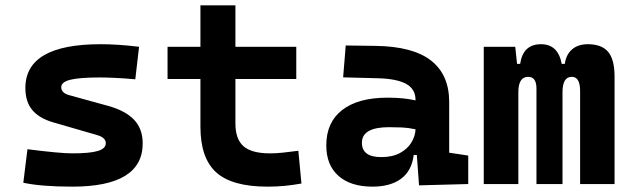

<svg xmlns="http://www.w3.org/2000/svg" viewBox="-20 -694 2384 724"><path d="M252.9 9.8Q136.7 9.8 67.9 -4.9L83.5 -131.3Q145 -123.5 187 -119.6Q229 -115.7 252.9 -115.7Q319.3 -115.7 349.1 -124.8Q378.9 -133.8 378.9 -153.8Q378.9 -174.8 348.1 -184.1L179.7 -232.9Q127.9 -248 101.8 -279.1Q75.7 -310.1 75.7 -362.3Q75.7 -527.3 359.4 -527.3Q392.6 -527.3 428.5 -524.9Q464.4 -522.5 504.4 -517.6L490.2 -395Q445.8 -398.9 412.6 -400.4Q379.4 -401.9 356.4 -401.9Q279.8 -401.9 245.4 -393.3Q210.9 -384.8 210.9 -365.2Q210.9 -343.8 240.2 -335.4L385.3 -295.4Q452.1 -277.3 485.1 -242.9Q518.1 -208.5 518.1 -153.3Q518.1 9.8 252.9 9.8Z M988.8 9.8Q855 9.8 795.4 -43.9Q735.8 -97.7 735.8 -215.8V-396H611.8V-517.6H735.8V-673.8H867.7V-517.6H1097.2V-396H867.7V-228.5Q867.7 -169.4 898.2 -142.6Q928.7 -115.7 998.5 -115.7Q1021 -115.7 1046.6 -118.4Q1072.3 -121.1 1105 -125.5L1116.7 -2Q1084.5 3.9 1054 6.8Q1023.4 9.8 988.8 9.8Z M1560.1 4.9 1551.8 -109.4H1540Q1532.7 -49.8 1492.4 -20Q1452.1 9.8 1384.8 9.8Q1302.2 9.8 1256.3 -30.8Q1210.4 -71.3 1210.4 -146Q1210.4 -232.9 1270.5 -279.3Q1330.6 -325.7 1440.9 -325.7Q1473.1 -325.7 1498.3 -323.2Q1523.4 -320.8 1546.9 -315.4V-316.9Q1546.9 -358.4 1511.5 -377.7Q1476.1 -397 1406.2 -398.9L1273.9 -402.3L1283.7 -522.5L1396.5 -521Q1537.1 -519 1605.5 -465.6Q1673.8 -412.1 1673.8 -309.6V-118.2L1745.6 -107.4V0ZM1546.9 -206.5Q1518.6 -212.4 1495.6 -213.4Q1472.7 -214.4 1447.3 -214.4Q1344.7 -214.4 1344.7 -155.8Q1344.7 -101.6 1417.5 -101.6Q1459.5 -101.6 1488 -116.9Q1516.6 -132.3 1531.2 -156.5Q1545.9 -180.7 1546.9 -206.5Z M2167.5 0V-350.6Q2167.5 -404.3 2136.2 -404.3Q2101.1 -404.3 2101.1 -346.2V0H2002.9V-360.4Q2002.9 -404.3 1971.7 -404.3Q1934.6 -404.3 1934.6 -346.2V0H1804.2V-517.6H1922.9L1929.7 -453.1H1941.4Q1952.1 -527.3 2020 -527.3Q2084.5 -527.3 2098.1 -453.1H2109.9Q2114.3 -487.8 2137 -507.6Q2159.7 -527.3 2196.8 -527.3Q2249 -527.3 2273.2 -498.5Q2297.4 -469.7 2297.4 -405.3V0Z"/></svg>

Font: Cascadia Code PL
Style: Bold
Weight: 700
Monospace: yes
Designer: Aaron Bell
Foundry: Saja Typeworks
Version: Version 2404.023; ttfautohint (v1.8.4)